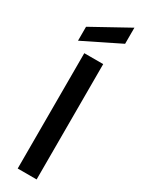

<svg xmlns="http://www.w3.org/2000/svg" viewBox="-245 -971 754 1002"><g transform="rotate(30 132.0 -470.5)"><path d="M75 -695C75 -695 75 0 75 0C75 0 189 0 189 0C189 0 189 -695 189 -695C189 -695 75 -695 75 -695ZM235 -941C235 -941 14 -819 14 -819C14 -819 14 -735 14 -735C14 -735 235 -844 235 -844C235 -844 235 -941 235 -941Z"/></g></svg>

Font: Girnar Poppins
Style: Medium
Weight: 500
Designer: Ninad Kale (Devanagari), Jonny Pinhorn (Latin)
Foundry: Indian Type Foundry
Version: ""